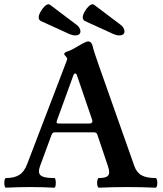

<svg xmlns="http://www.w3.org/2000/svg" viewBox="-24 -871 757 894"><path d="M-3.9 -19.5Q-3.9 -28.8 -2 -35.4Q0 -42 3.9 -42Q42 -42 65.2 -56.2Q88.4 -70.3 102.1 -106L283.2 -579.1Q289.1 -594.7 289.1 -597.7Q289.1 -601.1 281.7 -609.4Q274.9 -616.2 274.9 -619.1Q274.9 -627 291.5 -631.8Q307.1 -636.7 342.3 -657.7Q376 -678.2 386.2 -678.2Q402.3 -678.2 407.7 -655.3Q412.6 -632.8 433.1 -575.2L601.1 -99.1Q611.8 -67.9 635 -54.9Q658.2 -42 700.2 -42Q704.1 -42 706.3 -35.4Q708.5 -28.8 708.5 -19.5Q708.5 -10.3 706.3 -3.7Q704.1 2.9 700.2 2.9Q634.3 0 568.4 0Q502 0 436 2.9Q432.6 2.9 430.4 -3.9Q428.2 -10.7 428.2 -19.5Q428.2 -28.3 430.4 -35.2Q432.6 -42 436 -42Q461.9 -42 473.1 -48.3Q484.4 -54.7 484.4 -69.3Q484.4 -80.1 478 -99.1L429.2 -244.1Q425.8 -254.9 413.1 -254.9H230Q220.2 -254.9 215.3 -241.2L162.6 -98.1Q157.2 -83 157.2 -73.2Q157.2 -56.2 174.1 -49.1Q190.9 -42 229 -42Q232.4 -42 234.1 -35.4Q235.8 -28.8 235.8 -19.5Q235.8 -10.3 234.1 -3.7Q232.4 2.9 229 2.9Q172.4 0 116.7 0Q60.5 0 3.9 2.9Q0 2.9 -2 -3.7Q-3.9 -10.3 -3.9 -19.5ZM392.1 -295.9Q406.2 -295.9 406.2 -307.1Q406.2 -310.5 404.8 -314L334 -521Q332.5 -525.4 330.8 -527.1Q329.1 -528.8 326.2 -528.8Q320.8 -528.8 317.9 -521L241.2 -310.1Q239.3 -304.2 239.3 -301.8Q239.3 -299.3 241.7 -297.6Q244.1 -295.9 249 -295.9ZM165.5 -773.4Q156.2 -779.3 156.2 -790Q156.2 -802.7 167 -819.8Q174.3 -832.5 184.1 -841.8Q193.8 -851.1 202.1 -851.1Q206.1 -851.1 208.5 -849.1L331.5 -756.3Q340.3 -750 345.5 -741.5Q350.6 -732.9 350.6 -725.1Q350.6 -719.2 348.1 -715.3Q342.8 -706.1 326.2 -706.1Q313.5 -706.1 299.3 -712.4ZM370.6 -773.4Q361.3 -779.3 361.3 -790Q361.3 -802.7 372.1 -819.8Q379.4 -832.5 389.2 -841.8Q398.9 -851.1 407.2 -851.1Q411.1 -851.1 413.6 -849.1L536.6 -756.3Q545.4 -750 550.5 -741.5Q555.7 -732.9 555.7 -725.1Q555.7 -719.2 553.2 -715.3Q547.9 -706.1 531.2 -706.1Q518.6 -706.1 504.4 -712.4Z"/></svg>

Font: JuniusX
Style: Bold
Weight: 700
Designer: Peter S. Baker
Foundry: Briery Creek Software
Version: Version 1.004